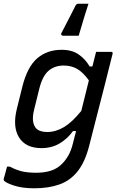

<svg xmlns="http://www.w3.org/2000/svg" viewBox="-35 -812 655 1037"><path d="M307 -619Q299 -619 296.5 -623.5Q294 -628 297 -634Q314 -667 324.5 -687Q335 -707 345.5 -727.5Q356 -748 373 -782Q376 -787 380 -789.5Q384 -792 391 -792H443Q431 -755 423 -729.5Q415 -704 408 -679.5Q401 -655 390 -619ZM298 -543Q354 -543 390.5 -517.5Q427 -492 449 -453H464Q469 -473 474 -492.5Q479 -512 484 -532H565Q576 -532 573 -521Q551 -432 530.5 -352Q510 -272 489.5 -192Q469 -112 446 -22Q424 63 384.5 113Q345 163 286.5 184Q228 205 150 205Q86 205 41.5 190.5Q-3 176 -13 164Q-16 161 -15 154Q-10 137 -6 122Q-2 107 3 88H18Q52 106 83.5 113.5Q115 121 160 121Q205 121 239.5 110Q274 99 299 74Q319 54 334 28Q349 2 359 -38Q363 -55 367.5 -71.5Q372 -88 376 -104H359Q331 -64 288 -38Q245 -12 189 -12Q104 -12 68 -69.5Q32 -127 56 -224L86 -345Q113 -452 166.5 -497.5Q220 -543 298 -543ZM161 -118Q180 -99 220 -99Q266 -99 310.5 -125.5Q355 -152 404 -213Q414 -253 424 -293Q434 -333 445 -378Q413 -422 381.5 -440Q350 -458 309 -458Q260 -458 227 -429.5Q194 -401 177 -332L150 -223Q140 -184 143.5 -158Q147 -132 161 -118Z"/></svg>

Font: Recursive Mn Lnr St
Style: Italic
Weight: 400
Italic angle: -15°
Monospace: yes
Version: Version 1.079;hotconv 1.0.112;makeotfexe 2.5.65598; ttfautoh